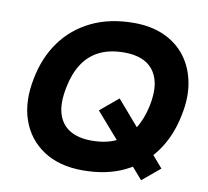

<svg xmlns="http://www.w3.org/2000/svg" viewBox="-80 -798 972 897"><g transform="rotate(10 406.5 -350.0)"><path d="M645 8 394 -279 480 -351 729 -62ZM367 10Q256 10 181 -39.5Q106 -89 76 -175.5Q46 -262 69 -374Q89 -476 143.5 -551Q198 -626 284.5 -668Q371 -710 486 -710Q568 -710 630.5 -681.5Q693 -653 732 -601Q771 -549 784 -478.5Q797 -408 779 -324Q759 -222 704.5 -147Q650 -72 565.5 -31Q481 10 367 10ZM384 -134Q454 -134 502 -158Q550 -182 580 -228.5Q610 -275 624 -340Q640 -417 624.5 -467Q609 -517 568.5 -541.5Q528 -566 465 -566Q396 -566 347.5 -542Q299 -518 269 -472Q239 -426 226 -360Q210 -283 225 -233Q240 -183 281 -158.5Q322 -134 384 -134Z"/></g></svg>

Font: REM SemiBold
Style: Italic
Weight: 600
Italic angle: -11°
Designer: Octavio Pardo
Foundry: Ashler Design
Version: Version 1.005;gftools[0.9.28]